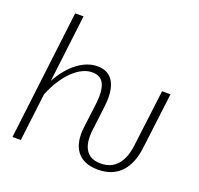

<svg xmlns="http://www.w3.org/2000/svg" viewBox="-127 -868 1051 1015"><g transform="rotate(20 398.0 -360.0)"><path d="M426 -179.5Q417 -106.5 442 -67Q467 -27.5 525.5 -27.5Q584.5 -27.5 618.8 -67Q653 -106.5 661.5 -179.5L701 -497.5H748.5L709 -179.5Q703.5 -136 689.5 -101.5Q675.5 -67 652.5 -42.5Q629.5 -18 597 -5Q564.5 8 522.5 8Q481 8 451.2 -5Q421.5 -18 403.5 -42.2Q385.5 -66.5 379.2 -101.2Q373 -136 378.5 -179.5L396 -318Q404.5 -389 387.2 -427.2Q370 -465.5 320.5 -465.5Q293.5 -465.5 265.5 -451.8Q237.5 -438 211.2 -412.2Q185 -386.5 161.5 -350Q138 -313.5 120 -268.5L87.5 0H40.5L128.5 -727.5H175.5L129.5 -347.5Q149.5 -385 173.8 -414.2Q198 -443.5 224.8 -463.8Q251.5 -484 279.5 -494.5Q307.5 -505 336 -505Q368.5 -505 391.2 -492.5Q414 -480 427.2 -456Q440.5 -432 444.5 -397.2Q448.5 -362.5 443 -318Z"/></g></svg>

Font: Lato Light
Style: Italic
Weight: 300
Italic angle: -7°
Designer: Lukasz Dziedzic
Foundry: tyPoland Lukasz Dziedzic
Version: Version 2.007; 2014-02-27